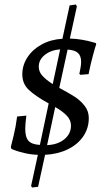

<svg xmlns="http://www.w3.org/2000/svg" viewBox="-20 -678 474 852"><path d="M374 -154Q374 -109 349.5 -73Q325 -37 281 -15.5Q237 6 180 9L149 151L122 154L118 147L148 9Q118 8 92 2Q66 -4 50.5 -9.5Q35 -15 31 -17L28 -26Q31 -37 40.5 -76Q50 -115 56 -161L97 -165Q92 -127 92 -107Q92 -69 106.5 -53Q121 -37 157 -35L196 -219Q138 -251 108.5 -278.5Q79 -306 79 -348Q79 -389 102 -424Q125 -459 165.5 -481Q206 -503 257 -506L289 -654L317 -658L321 -649L290 -507Q319 -506 344.5 -501.5Q370 -497 385.5 -492.5Q401 -488 405 -487L407 -482Q403 -471 392.5 -432.5Q382 -394 373 -349L337 -346L332 -350Q333 -355 336.5 -372.5Q340 -390 340 -403Q340 -430 326 -443Q312 -456 280 -458L243 -288Q288 -264 312.5 -248Q337 -232 355.5 -208.5Q374 -185 374 -154ZM214 -305 247 -459Q206 -456 179 -434.5Q152 -413 152 -382Q152 -360 167.5 -342.5Q183 -325 212 -306ZM295 -121Q295 -145 276.5 -164.5Q258 -184 225 -203L189 -34Q236 -36 265.5 -60Q295 -84 295 -121Z"/></svg>

Font: Alegreya SC
Style: Italic
Weight: 400
Italic angle: -7°
Designer: Juan Pablo del Peral
Foundry: Huerta Tipografica
Version: Version 2.007; ttfautohint (v1.6)